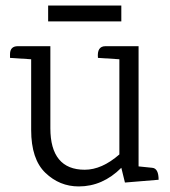

<svg xmlns="http://www.w3.org/2000/svg" viewBox="-20 -655 612 690"><path d="M153 -635H416V-578H153ZM16 -460Q16 -489 44 -489H161V-194Q161 -120 192 -82.5Q223 -45 284.5 -45Q346 -45 409 -100V-442L332 -447Q328 -489 359 -489H478V-57L527 -52Q550 -50 550 -9L429 1L416 -52Q349 15 263 15Q194 15 143 -34Q92 -83 92 -188V-442L16 -447Z"/></svg>

Font: Karma
Style: Regular
Weight: 400
Designer: Joana Correia
Foundry: Indian Type Foundry
Version: Version 1.202;PS 1.0;hotconv 1.0.78;makeotf.lib2.5.61930; tt